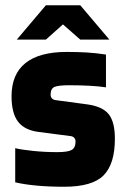

<svg xmlns="http://www.w3.org/2000/svg" viewBox="-20 -702 480 732"><path d="M24 0ZM244 -377Q202 -377 187.5 -370.5Q173 -364 173 -341Q173 -332 178.5 -326.5Q184 -321 194 -320L313 -304Q371 -296 394.5 -266.5Q418 -237 418 -173Q418 -77 375 -33.5Q332 10 225 10Q166 10 118.5 5.5Q71 1 38 -7V-137Q63 -131 107.5 -126.5Q152 -122 198 -122Q239 -122 253.5 -130.5Q268 -139 268 -163Q268 -171 263 -176.5Q258 -182 250 -183L127 -199Q73 -206 48.5 -238.5Q24 -271 24 -335Q24 -419 77 -461.5Q130 -504 234 -504Q275 -504 310 -502Q345 -500 384 -494V-369Q359 -373 322 -375Q285 -377 244 -377ZM397 -551H286L220 -609L155 -551H44L155 -682H286Z"/></svg>

Font: Blinker
Style: Bold
Weight: 700
Designer: Juergen Huber
Foundry: supertype
Version: Version 1.015;PS 1.15;hotconv 1.0.88;makeotf.lib2.5.647800; 